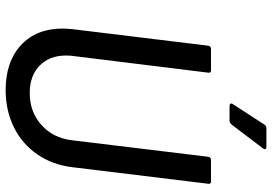

<svg xmlns="http://www.w3.org/2000/svg" viewBox="-158 -772 939 662"><g transform="rotate(90 311.0 -441.5)"><path d="M79 -188Q79 -198 81 -222L138 -690Q140 -700 149 -700H223Q233 -700 231 -690L173 -220Q172 -213 172 -199Q172 -143 207 -109Q242 -75 301 -75Q366 -75 411 -115Q456 -155 464 -220L521 -690Q523 -700 532 -700H606Q616 -700 614 -690L557 -222Q549 -154 513 -101.5Q477 -49 419.5 -20.5Q362 8 291 8Q193 8 136 -45Q79 -98 79 -188ZM340 -776 410 -884Q414 -891 423 -891H488Q493 -891 494.5 -887.5Q496 -884 492 -879L410 -771Q403 -764 397 -764H346Q340 -764 338 -767.5Q336 -771 340 -776Z"/></g></svg>

Font: Barlow Medium
Style: Italic
Weight: 500
Italic angle: -7°
Designer: Jeremy Tribby
Foundry: Tribby Type
Version: Version 1.408